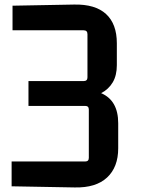

<svg xmlns="http://www.w3.org/2000/svg" viewBox="-20 -818 620 843"><path d="M308 5 31 0V-109H354Q370 -109 370 -125V-337Q370 -353 354 -353H105V-462H347Q364 -462 364 -478V-668Q364 -685 347 -685H35V-793L305 -798Q398 -800 445.5 -756.5Q493 -713 493 -628V-532Q493 -487 475 -456.5Q457 -426 424 -409Q499 -377 499 -277V-167Q499 -84 450 -38.5Q401 7 308 5Z"/></svg>

Font: Kdam Thmor Pro
Style: Regular
Weight: 400
Designer: Sovichet Tep, Longdey Hak
Foundry: Anagata Design
Version: Version 1.003; ttfautohint (v1.8.4.7-5d5b)